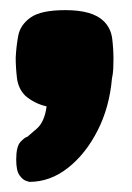

<svg xmlns="http://www.w3.org/2000/svg" viewBox="-20 -711 260 379"><path d="M38 -352Q38 -352 31.5 -354Q25 -356 18.5 -365Q12 -374 12 -396Q12 -422 20.5 -431Q29 -440 34 -441Q36 -443 52 -456.5Q68 -470 72 -501Q59 -504 48.5 -509.5Q38 -515 30 -522Q16 -536 13.5 -557Q11 -578 11 -597Q12 -619 16 -640.5Q20 -662 40.5 -676.5Q61 -691 109 -691Q163 -691 185 -669Q199 -655 201.5 -634.5Q204 -614 204 -594Q204 -584 203.5 -574.5Q203 -565 201 -556Q196 -499 172.5 -453Q149 -407 114 -379.5Q79 -352 38 -352Z"/></svg>

Font: Fredoka Light
Style: Bold
Weight: 700
Version: Version 2.001